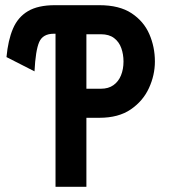

<svg xmlns="http://www.w3.org/2000/svg" viewBox="-20 -720 656 740"><path d="M194 0V-590H187.5Q145 -590 131 -557.8Q117 -525.5 113 -445L5 -500Q11 -565 30 -609.5Q49 -654 87.8 -677Q126.5 -700 191.5 -700H363Q440 -700 487 -669Q534 -638 555.5 -588.5Q577 -539 577 -483Q577 -430.5 554.2 -380.8Q531.5 -331 484.2 -298.5Q437 -266 363 -266H313V0ZM313 -378H369Q398 -378 417.2 -391.8Q436.5 -405.5 446.2 -429.2Q456 -453 456 -483Q456 -510.5 447.5 -534.5Q439 -558.5 419.8 -573.2Q400.5 -588 369 -588H313Z"/></svg>

Font: Overpass Mono
Style: Bold
Weight: 700
Monospace: yes
Designer: Delve Withrington, Dave Bailey
Foundry: Delve Fonts LLC
Version: Version 4.000